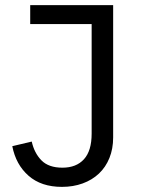

<svg xmlns="http://www.w3.org/2000/svg" viewBox="-20 -718 550 750"><path d="M422 -698V-181Q422 -137 407.5 -101Q393 -65 366.5 -40Q340 -15 303 -1.5Q266 12 222 12Q141 12 91.5 -31.5Q42 -75 28 -147L104 -165Q114 -120 142 -91.5Q170 -63 224 -63Q278 -63 308 -96Q338 -129 338 -196V-624H98V-698Z"/></svg>

Font: IBM Plex Thai
Style: Regular
Weight: 400
Designer: Mike Abbink, Paul van der Laan, Pieter van Rosmalen, Ben Mitchell, Mark Frömberg
Foundry: Bold Monday
Version: Version 1.0